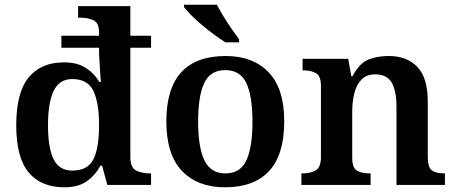

<svg xmlns="http://www.w3.org/2000/svg" viewBox="-20 -786 1938 816"><path d="M253 10Q155 10 102 -53Q49 -116 49 -254Q49 -392 101.5 -456.5Q154 -521 252 -521Q308 -521 344.5 -497.5Q381 -474 402 -438H409Q409 -438 407.5 -453Q406 -468 405 -490Q404 -512 402.5 -532Q401 -552 401 -562V-583H241V-634H401V-647Q401 -689 377 -700Q353 -711 320 -711H312V-760H534V-634H622V-583H534V-119Q534 -73 559 -61Q584 -49 617 -49H622V0H436L414 -82H407Q384 -40 348 -15Q312 10 253 10ZM287 -61Q353 -61 377 -109Q401 -157 401 -255Q401 -349 377 -399.5Q353 -450 287 -450Q232 -450 208 -399.5Q184 -349 184 -254Q184 -157 208 -109Q232 -61 287 -61Z M936 10Q820 10 753.5 -59.5Q687 -129 687 -270Q687 -410 750.5 -479Q814 -548 939 -548Q1055 -548 1121.5 -479Q1188 -410 1188 -270Q1188 -129 1124 -59.5Q1060 10 936 10ZM938 -49Q1002 -49 1027.5 -105Q1053 -161 1053 -270Q1053 -378 1027 -433Q1001 -488 937 -488Q874 -488 848 -433Q822 -378 822 -270Q822 -161 848.5 -105Q875 -49 938 -49ZM938 -606Q916 -620 889.5 -639.5Q863 -659 837 -681Q811 -703 791 -723Q771 -743 762 -756V-766H902Q913 -744 929.5 -717Q946 -690 964 -664Q982 -638 996 -619V-606Z M1261 0V-49H1265Q1298 -49 1321 -61.5Q1344 -74 1344 -119V-421Q1344 -463 1323 -475Q1302 -487 1269 -487H1266V-536H1460L1473 -462H1478Q1508 -518 1546 -533Q1584 -548 1632 -548Q1709 -548 1753.5 -502Q1798 -456 1798 -354V-121Q1798 -74 1816 -61.5Q1834 -49 1867 -49H1871V0H1665V-334Q1665 -399 1645 -434.5Q1625 -470 1575 -470Q1538 -470 1516.5 -448Q1495 -426 1486 -390Q1477 -354 1477 -313V-115Q1477 -72 1497.5 -60.5Q1518 -49 1551 -49H1555V0Z"/></svg>

Font: Noto Serif Tibetan SemiBold
Style: Regular
Weight: 600
Designer: Monotype Design Team
Foundry: Monotype Imaging Inc.
Version: Version 2.103; ttfautohint (v1.8.4.7-5d5b)